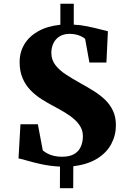

<svg xmlns="http://www.w3.org/2000/svg" viewBox="-20 -884 710 1032"><path d="M302 127.5 302.5 11.5Q248 8.5 203.2 -1.2Q158.5 -11 126.5 -20.5Q94.5 -30 79.5 -32.5L90 -216H183.5L210 -75.5Q222 -65.5 237.2 -57.8Q252.5 -50 271.5 -45.8Q290.5 -41.5 313.5 -41.5Q353 -41.5 377.8 -55.5Q402.5 -69.5 414 -94.8Q425.5 -120 425.5 -152Q425.5 -178 414.2 -199.5Q403 -221 381.8 -240.5Q360.5 -260 330.5 -278.2Q300.5 -296.5 263.5 -316Q233 -332 201.8 -352Q170.5 -372 144 -399.2Q117.5 -426.5 101.5 -463.5Q85.5 -500.5 85.5 -550.5Q85.5 -603.5 111 -646Q136.5 -688.5 185.2 -716Q234 -743.5 304.5 -751V-864H376.5V-751.5Q413 -750 450.2 -742.2Q487.5 -734.5 517 -726.8Q546.5 -719 560 -716L552 -548H460.5L437.5 -675.5Q422.5 -687.5 401 -694.8Q379.5 -702 355 -702Q322 -702 300 -688.2Q278 -674.5 267 -651.2Q256 -628 256 -600Q256 -563 277.2 -535Q298.5 -507 334.5 -483.5Q370.5 -460 413.5 -436Q449 -416.5 482.8 -395.5Q516.5 -374.5 543.8 -348.8Q571 -323 587 -289.2Q603 -255.5 603 -211Q603 -157 578.2 -110.2Q553.5 -63.5 502.8 -31.8Q452 0 374 9.5L373.5 127.5Z"/></svg>

Font: Merriweather 72pt Black
Style: Regular
Weight: 900
Version: Version 2.100